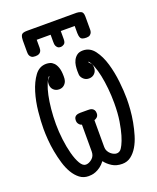

<svg xmlns="http://www.w3.org/2000/svg" viewBox="-152 -910 829 1012"><g transform="rotate(-20 262.5 -404.5)"><path d="M86 -780Q86 -797 91.5 -808.5Q97 -820 124 -820H402Q413 -820 426 -815Q439 -810 439 -785V-720Q439 -717 439 -710.5Q439 -704 436.5 -697Q434 -690 427 -684.5Q420 -679 407 -679H406Q380 -679 374.5 -690.5Q369 -702 369 -718V-758H291V-712Q291 -692 281 -685.5Q271 -679 263 -679Q252 -679 246.5 -683.5Q241 -688 238 -694Q235 -700 234.5 -707Q234 -714 234 -719V-758H156V-713Q156 -708 155 -702.5Q154 -697 150.5 -691.5Q147 -686 140 -682.5Q133 -679 121 -679H119Q106 -679 99.5 -683.5Q93 -688 90 -694Q87 -700 86.5 -706.5Q86 -713 86 -717ZM29 -304Q29 -346 34.5 -400.5Q40 -455 55 -504.5Q70 -554 95 -588Q120 -622 159 -622Q169 -622 180 -619Q191 -616 201 -606Q211 -596 217.5 -577.5Q224 -559 224 -529Q224 -513 222 -507Q219 -493 207.5 -482.5Q196 -472 179 -472Q160 -472 147.5 -484Q135 -496 135 -516Q135 -533 142.5 -541.5Q150 -550 152 -552V-557Q141 -545 131 -520.5Q121 -496 114 -463Q107 -430 103 -389.5Q99 -349 99 -305Q99 -264 104.5 -219Q110 -174 120 -136.5Q130 -99 144 -75Q158 -51 175 -51Q192 -51 209.5 -65.5Q227 -80 227 -105V-256Q227 -256 223 -257.5Q219 -259 215 -262.5Q211 -266 207.5 -272Q204 -278 204 -287Q204 -298 207.5 -304Q211 -310 216.5 -313Q222 -316 228.5 -317Q235 -318 240 -318H282Q287 -318 293.5 -317.5Q300 -317 306 -314Q312 -311 316.5 -304.5Q321 -298 321 -286Q321 -277 317.5 -271Q314 -265 309 -262Q304 -258 297 -256V-105Q297 -92 302.5 -82Q308 -72 316 -65Q324 -58 332.5 -54.5Q341 -51 348 -51Q361 -51 371 -61Q376 -66 385 -83.5Q394 -101 403 -131Q412 -161 419 -204.5Q426 -248 426 -305Q426 -347 422 -387Q418 -427 411 -461Q404 -495 394 -520Q384 -545 373 -557L372 -552Q377 -548 383.5 -540.5Q390 -533 390 -516Q390 -497 377.5 -484.5Q365 -472 346 -472Q329 -472 317 -482.5Q305 -493 302 -507Q302 -509 301.5 -515Q301 -521 301 -531Q301 -544 303 -559.5Q305 -575 312 -589Q319 -603 331.5 -612.5Q344 -622 365 -622Q404 -622 429.5 -588Q455 -554 469.5 -504.5Q484 -455 490 -400.5Q496 -346 496 -304Q496 -277 493.5 -243.5Q491 -210 484.5 -175Q478 -140 468 -106.5Q458 -73 442.5 -47Q427 -21 406 -5Q385 11 357 11Q324 11 300.5 -4Q277 -19 263 -38H262Q249 -21 235 -11Q221 -1 208 4Q195 9 184.5 10Q174 11 168 11Q140 11 119 -5Q98 -21 82.5 -47Q67 -73 57 -106.5Q47 -140 40.5 -175Q34 -210 31.5 -243.5Q29 -277 29 -304Z"/></g></svg>

Font: CMU Typewriter Custom
Style: Regular
Weight: 500
Monospace: yes
Version: Version 0.7.0